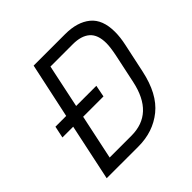

<svg xmlns="http://www.w3.org/2000/svg" viewBox="-176 -850 1009 1009"><g transform="rotate(-45 328.5 -345.0)"><path d="M638 -513Q638 -473 628 -427L593 -263Q564 -126 486 -63Q408 0 299 0H63L130 -316H50L64 -382H144L210 -690H444Q534 -690 586 -647.5Q638 -605 638 -513ZM564 -503Q564 -566 531 -595Q498 -624 435 -624H269L218 -382H368L355 -316H204L151 -66H313Q478 -66 519 -259L554 -424Q564 -474 564 -503Z"/></g></svg>

Font: D-DIN
Style: DIN-Italic
Weight: 400
Italic angle: -12°
Designer: Charles Nix
Foundry: Datto Inc.
Version: Version 1.00